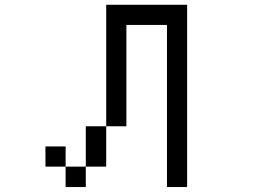

<svg xmlns="http://www.w3.org/2000/svg" viewBox="-20 -712 1040 790"><path d="M167 -26.4V-109.4H250V-26.4ZM417 -192.4V-26.4H333V57.6H250V-26.4H333V-192.4ZM417 -192.4V-692.4H750V57.6H667V-609.4H500V-192.4Z"/></svg>

Font: KH Dot Kodenmachou 12
Style: Regular
Weight: 400
Designer: Original version for X68000 by Keitarou Hiraki (http://hp.vector.co.jp/authors/VA000874/) / TrueType conversion by Homem
Version: Version 1.00.20150527